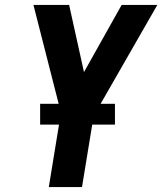

<svg xmlns="http://www.w3.org/2000/svg" viewBox="-20 -755 655 775"><path d="M177 0 226 -300 115 -735H259L319 -464L471 -735H615L358 -287L311 0ZM444 -252H142V-336H444Z"/></svg>

Font: Iosevka Aile Extrabold Oblique
Style: Regular
Weight: 800
Italic angle: -9°
Designer: Belleve Invis
Foundry: Belleve Invis
Version: Version 31.1.0; ttfautohint (v1.8.4)